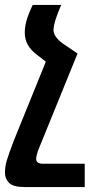

<svg xmlns="http://www.w3.org/2000/svg" viewBox="-37 -518 385 775"><path d="M305 143H137Q109 143 109 123Q109 107 123 74L276 -302L217 -342Q179 -370 179 -396Q179 -427 210 -498H95Q76 -458 69.5 -433Q63 -408 63 -386Q63 -333 112 -297L148 -269L19 49Q-2 104 -9.5 129.5Q-17 155 -17 179Q-17 204 0 220.5Q17 237 62 237H305Z"/></svg>

Font: Noto Sans Armenian Condensed Semi
Style: Regular
Weight: 600
Width: 3
Designer: Monotype Design Team
Foundry: Monotype Imaging Inc.
Version: Version 1.901